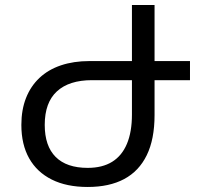

<svg xmlns="http://www.w3.org/2000/svg" viewBox="-20 -734 805 764"><path d="M595 -714V-276Q595 -180 564 -116.5Q533 -53 474 -21.5Q415 10 329 10Q245 10 186 -19.5Q127 -49 96 -104Q65 -159 65 -237H158Q158 -153 201.5 -109.5Q245 -66 329 -66Q387 -66 426 -90Q465 -114 485 -161.5Q505 -209 505 -278V-714ZM336 -491H736V-415H346Q255 -415 206.5 -370.5Q158 -326 158 -237H65Q65 -297 83.5 -344Q102 -391 137 -424Q172 -457 222.5 -474Q273 -491 336 -491Z"/></svg>

Font: Noto Sans Armenian
Style: Regular
Weight: 400
Designer: Monotype Design Team
Foundry: Monotype Imaging Inc.
Version: Version 2.007